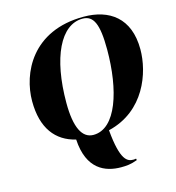

<svg xmlns="http://www.w3.org/2000/svg" viewBox="-135 -839 1092 1194"><g transform="rotate(-15 410.5 -242.5)"><path d="M497 240C531 240 560 238 602 222L600 212C594 213 589 214 583 214C545 214 501 199 483 -2C723 -59 802 -288 802 -438C802 -641 677 -725 513 -725C180 -725 68 -478 68 -300C68 -125 145 -29 271 1C282 196 396 240 497 240ZM383 1C311 1 271 -75 271 -235C271 -526 362 -715 503 -715C573 -715 602 -656 602 -490C602 -230 530 1 383 1Z"/></g></svg>

Font: Noto Serif Display Black
Style: Italic
Weight: 900
Italic angle: -12°
Designer: Monotype Design Team
Foundry: Monotype Imaging Inc.
Version: Version 2.009